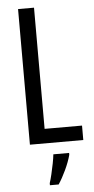

<svg xmlns="http://www.w3.org/2000/svg" viewBox="-62 -750 494 1007"><g transform="rotate(-5 185.5 -246.5)"><path d="M73 0V-714H157V-76H354V0ZM274 71Q264 108 244.5 149.5Q225 191 205 221H159V210Q165 192 171.5 164.5Q178 137 183.5 109Q189 81 191 61H274Z"/></g></svg>

Font: Noto Sans Ethiopic ExtraCondensed
Style: Regular
Weight: 400
Width: 2
Designer: Monotype Design Team
Foundry: Monotype Imaging Inc.
Version: Version 2.102; ttfautohint (v1.8.4.7-5d5b)